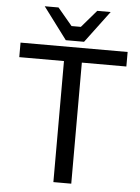

<svg xmlns="http://www.w3.org/2000/svg" viewBox="-61 -977 747 1027"><g transform="rotate(5 312.5 -463.5)"><path d="M25 -647H265V3H361V-647H600V-725H25ZM289 -837 211 -930H137L265 -759H363L491 -930H419L339 -837Z"/></g></svg>

Font: Sawarabi Gothic
Style: Regular
Weight: 400
Designer: mshio (mshio@users.sourceforge.jp)
Version: Version 20141215